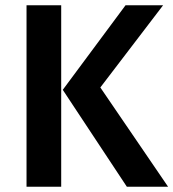

<svg xmlns="http://www.w3.org/2000/svg" viewBox="-20 -711 660 731"><path d="M213 0H81V-691H213ZM362 -378 620 0H463L219 -369L458 -691H601Z"/></svg>

Font: Fira Sans Medium
Style: Regular
Weight: 500
Designer: bBox Type GmbH & Carrois Corporate GbR & Edenspiekermann AG
Foundry: bBox Type GmbH & Carrois Corporate GbR & Edenspiekermann AG
Version: Version 4.301